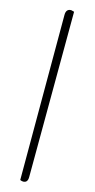

<svg xmlns="http://www.w3.org/2000/svg" viewBox="-138 -788 480 975"><g transform="rotate(15 102.0 -301.0)"><path d="M96 151Q89 151 80 147V-721Q80 -753 107 -753L123 -749L120 121Q120 151 96 151Z"/></g></svg>

Font: Sedan SC
Style: Regular
Weight: 400
Designer: Sebastian Salazar
Foundry: Sebastian Salazar
Version: Version 1.001